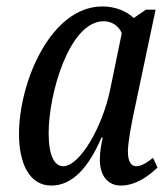

<svg xmlns="http://www.w3.org/2000/svg" viewBox="-20 -566 521 596"><path d="M139 10C206 10 256 -48 295 -139H299C295 -118 290 -101 290 -70C290 -20 315 10 355 10C403 10 444 -22 469 -46L455 -76C436 -61 419 -50 403 -50C386 -50 377 -66 377 -96C377 -125 390 -191 395 -214L463 -536H433L395 -510C374 -531 338 -546 298 -546C138 -546 39 -312 39 -150C39 -59 71 10 139 10ZM176 -50C150 -50 131 -81 131 -153C131 -275 195 -500 302 -500C326 -500 348 -487 358 -463L322 -288C298 -172 228 -50 176 -50Z"/></svg>

Font: Noto Serif ExtraCondensed
Style: Italic
Weight: 400
Width: 2
Italic angle: -12°
Designer: Monotype Design Team
Foundry: Monotype Imaging Inc.
Version: Version 2.014